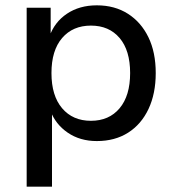

<svg xmlns="http://www.w3.org/2000/svg" viewBox="-20 -520 654 720"><path d="M80 180V-491H170V-382H165Q184 -437 231 -468.5Q278 -500 343 -500Q410 -500 459.5 -468.5Q509 -437 536.5 -380.5Q564 -324 564 -246Q564 -169 537 -111.5Q510 -54 460.5 -22.5Q411 9 343 9Q280 9 234 -22.5Q188 -54 169 -105H175V180ZM321 -67Q389 -67 428.5 -114Q468 -161 468 -246Q468 -331 428.5 -377.5Q389 -424 321 -424Q253 -424 213 -377.5Q173 -331 173 -246Q173 -161 213 -114Q253 -67 321 -67Z"/></svg>

Font: Nunito Sans 10pt Medium
Style: Regular
Weight: 500
Designer: Vernon Adams
Foundry: Vernon Adams
Version: Version 3.101;gftools[0.9.27]